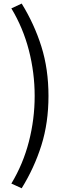

<svg xmlns="http://www.w3.org/2000/svg" viewBox="-20 -838 378 1055"><path d="M99.1 196.5 42.4 170.6Q106.8 63.9 138.7 -59.6Q170.5 -183 170.5 -310.7Q170.5 -438 138.7 -561.6Q106.8 -685.2 42.4 -792L99.1 -818.4Q168.6 -705.9 207.5 -582Q246.4 -458 246.4 -310.7Q246.4 -163.3 207.5 -39.7Q168.6 84 99.1 196.5Z"/></svg>

Font: Noto Sans SC Thin
Style: Regular
Weight: 100
Designer: Ryoko NISHIZUKA 西塚涼子 (kana, bopomofo & ideographs); Paul D. Hunt (Latin, Greek & Cyrillic); Sandoll Communications 산돌커뮤니
Foundry: Adobe
Version: Version 2.004-H2;hotconv 1.0.118;makeotfexe 2.5.65603